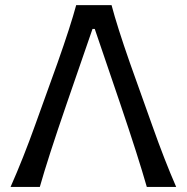

<svg xmlns="http://www.w3.org/2000/svg" viewBox="-20 -733 732 753"><path d="M136.2 0H21.5Q71.8 -113.8 117.7 -242.2L205.6 -486.3Q256.8 -631.3 278.8 -712.9H417.5Q439.5 -629.4 489.3 -486.8L577.1 -240.7Q625.5 -104 670.9 0H555.7Q522.5 -116.7 451.7 -325.7L351.6 -619.6H342.8L241.7 -326.7Q167.5 -111.3 136.2 0Z"/></svg>

Font: Commissioner Flair
Style: Regular
Weight: 400
Designer: Kostas Bartsokas
Foundry: Kostas Bartsokas
Version: Version 1.000